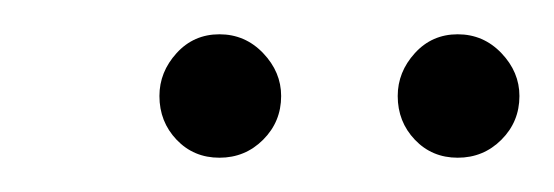

<svg xmlns="http://www.w3.org/2000/svg" viewBox="-20 -722 323 112"><path d="M247 -630Q232 -630 222 -640.5Q212 -651 212 -666Q212 -680 222 -691Q232 -702 247 -702Q262 -702 272.5 -691Q283 -680 283 -666Q283 -651 272.5 -640.5Q262 -630 247 -630ZM108 -630Q93 -630 83 -640.5Q73 -651 73 -666Q73 -680 83 -691Q93 -702 108 -702Q123 -702 133.5 -691Q144 -680 144 -666Q144 -651 133.5 -640.5Q123 -630 108 -630Z"/></svg>

Font: Be Vietnam Pro Variable Thin
Style: Italic
Weight: 100
Italic angle: -12°
Designer: Lam Bao, Tony Le, Vietanh Nguyen
Foundry: Yellow Type Foundry
Version: Version 1.002